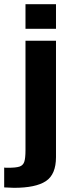

<svg xmlns="http://www.w3.org/2000/svg" viewBox="-58 -679 352 919"><path d="M64 -659H210V-541H64ZM-38 218V123Q-34 124 -20 124Q18 124 35 118.5Q52 113 58 96Q64 79 64 40V-484H210V73Q210 156 161.5 188Q113 220 9 220Z"/></svg>

Font: Play
Style: Bold
Weight: 700
Designer: Jonas Hecksher (Cyrillic expansion: Cyreal)
Foundry: Jonas Hecksher, Playtype, e-types AS
Version: Version 2.101; ttfautohint (v1.5.65-e2d9)